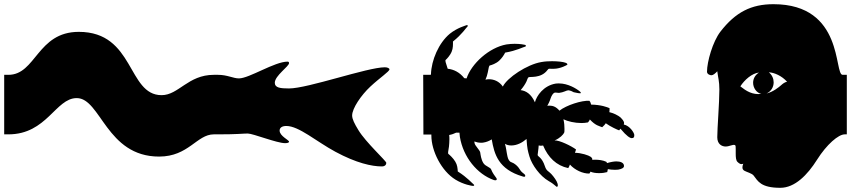

<svg xmlns="http://www.w3.org/2000/svg" viewBox="-30 -799 4060 916"><path d="M346 -647C147 -647 142 -442 10 -442H-10V-158H10C194 -158 235 -331 336 -331C451 -331 477 -52 729 -52C870 -52 909 -158 990 -158H1010V-442H990C867 -442 822 -345 741 -345C577 -345 613 -647 346 -647Z M1792 -5C1807 -5 1813 -14 1813 -22C1813 -31 1715 -120 1680 -178C1661 -209 1650 -231 1650 -248C1650 -282 1693 -345 1737 -386C1782 -428 1828 -458 1828 -468C1828 -474 1817 -478 1806 -478C1723 -478 1439 -377 1349 -377C1308 -377 1281 -380 1281 -404C1281 -438 1349 -482 1349 -498C1349 -502 1347 -505 1342 -505C1280 -505 1159 -425 1110 -425C1082 -425 1055 -442 1010 -442H990V-158H1010C1107 -158 1127 -162 1152 -162C1177 -162 1291 -116 1330 -116C1343 -116 1349 -119 1349 -123C1349 -131 1304 -150 1304 -176C1304 -190 1316 -198 1336 -198C1396 -198 1479 -124 1570 -75C1670 -21 1744 -5 1792 -5Z M2782 29C2784 26 2786 23 2787 20C2798 25 2813 27 2828 27C2843 27 2857 25 2867 22C2868 17 2869 12 2870 8C2880 10 2892 11 2902 11C2909 11 2916 11 2921 10C2936 7 2947 2 2947 -7C2947 -23 2930 -29 2910 -29C2904 -29 2898 -28 2891 -27C2883 -26 2874 -23 2866 -21C2865 -23 2864 -25 2863 -27C2846 -35 2825 -37 2811 -37C2804 -37 2799 -37 2796 -36C2797 -43 2792 -48 2788 -51C2778 -58 2743 -70 2713 -70C2715 -76 2717 -81 2718 -86C2697 -102 2638 -131 2616 -129C2642 -140 2657 -157 2661 -165C2663 -168 2663 -175 2663 -184C2663 -197 2662 -214 2658 -230C2678 -220 2712 -212 2744 -212C2754 -212 2765 -213 2775 -215C2780 -220 2782 -224 2784 -229C2812 -199 2829 -198 2843 -192C2850 -199 2856 -204 2860 -211C2880 -196 2917 -179 2924 -177L2930 -185C2961 -148 2976 -140 2984 -140C2993 -140 2996 -144 2996 -153V-156C2995 -166 2975 -199 2946 -205C2949 -213 2948 -221 2933 -236C2919 -250 2894 -260 2877 -264C2878 -269 2878 -274 2878 -278V-283C2866 -288 2839 -299 2790 -300C2789 -306 2787 -312 2782 -318C2746 -321 2672 -297 2639 -271C2623 -290 2607 -295 2592 -295C2588 -295 2585 -295 2581 -294C2586 -303 2592 -314 2597 -330C2601 -342 2609 -356 2617 -357C2622 -358 2628 -356 2635 -356H2638C2658 -358 2673 -368 2680 -368C2683 -368 2685 -368 2688 -367C2698 -365 2703 -360 2707 -359C2714 -358 2728 -354 2736 -354C2739 -354 2741 -354 2741 -356C2741 -358 2740 -360 2736 -363C2719 -377 2679 -401 2637 -401C2631 -401 2626 -401 2620 -400C2563 -390 2530 -342 2522 -311C2504 -351 2479 -366 2454 -369C2466 -383 2476 -398 2482 -411C2485 -418 2487 -426 2491 -430C2496 -435 2551 -423 2582 -465C2585 -469 2587 -471 2591 -471C2602 -471 2613 -470 2626 -472C2639 -474 2653 -478 2669 -486C2673 -488 2678 -490 2677 -493C2676 -495 2675 -497 2667 -500C2656 -504 2631 -507 2604 -507C2587 -507 2569 -506 2553 -503C2485 -492 2389 -428 2369 -386C2351 -412 2325 -421 2303 -421C2299 -421 2296 -421 2292 -420L2286 -419C2291 -430 2295 -442 2297 -453C2302 -476 2302 -486 2308 -487C2314 -488 2337 -496 2351 -509C2365 -522 2374 -536 2380 -548C2434 -557 2467 -575 2474 -576C2481 -577 2480 -584 2475 -585C2472 -586 2452 -590 2425 -590C2413 -590 2400 -589 2386 -587C2303 -572 2219 -495 2196 -425C2192 -425 2189 -426 2185 -426C2163 -454 2135 -468 2106 -471L2104 -477C2097 -500 2092 -510 2097 -514C2101 -517 2118 -535 2125 -553C2132 -570 2131 -587 2131 -601C2174 -635 2194 -667 2199 -671C2204 -675 2202 -679 2198 -679H2196C2192 -677 2152 -667 2116 -638C2063 -594 2028 -512 2026 -444C2025 -443 2025 -442 2024 -442H1999H1989L1990 -157H2019C2021 -157 2025 -157 2028 -157V-152C2028 -79 2076 17 2143 58C2182 82 2222 88 2227 88C2232 88 2235 84 2229 80C2223 76 2200 48 2154 19C2153 4 2152 -12 2142 -28C2132 -45 2114 -61 2110 -64C2105 -68 2109 -76 2112 -100C2113 -111 2114 -122 2114 -134C2114 -141 2114 -148 2113 -155C2125 -157 2136 -161 2146 -166H2149C2153 -166 2158 -166 2162 -166L2164 -146C2180 -49 2247 32 2326 60C2336 63 2340 60 2340 56C2340 54 2339 51 2337 49C2332 43 2318 23 2314 11C2310 -2 2287 -4 2276 -21C2265 -39 2263 -60 2261 -72C2259 -83 2236 -104 2234 -116L2233 -124C2244 -120 2254 -118 2265 -118C2269 -118 2273 -118 2277 -119C2290 -121 2303 -126 2316 -134C2328 -63 2348 9 2464 43C2472 46 2476 44 2476 40C2476 37 2475 35 2472 32C2463 24 2457 22 2449 8C2441 -6 2425 -20 2410 -25C2400 -28 2394 -39 2391 -53C2386 -75 2385 -94 2379 -113C2387 -108 2397 -105 2409 -105C2436 -105 2461 -118 2482 -136C2485 -89 2488 -80 2496 -52C2508 -12 2546 41 2588 65C2620 83 2623 94 2628 92C2632 90 2632 85 2630 77C2627 65 2613 45 2600 31C2588 18 2577 17 2570 -5C2555 -51 2535 -51 2535 -60C2535 -65 2539 -86 2540 -105C2546 -104 2552 -103 2556 -104L2561 -105C2585 -48 2624 -9 2681 3C2684 -2 2687 -8 2689 -14C2712 12 2751 30 2782 29Z M3693 97C3762 97 3822 36 3868 -37C3914 -110 3970 -158 4000 -158H4010V-442H3990C3948 -442 3998 -779 3660 -779C3554 -779 3479 -741 3407 -648C3370 -600 3343 -504 3343 -457C3343 -445 3357 -440 3364 -440C3372 -440 3382 -448 3392 -459C3396 -427 3402 -412 3402 -372C3402 -308 3392 -188 3392 -144C3392 -111 3414 -100 3432 -100C3450 -100 3466 -111 3476 -107C3480 -106 3480 -98 3480 -88V-66C3480 -50 3481 -34 3488 -27C3497 -18 3503 -16 3507 -16C3511 -16 3513 -17 3516 -18C3513 -11 3512 -5 3512 0C3512 7 3515 12 3522 16C3533 22 3557 28 3565 38C3586 65 3599 97 3693 97ZM3502 -387C3522 -418 3557 -449 3591 -453C3571 -440 3563 -422 3563 -404C3563 -380 3579 -356 3602 -351C3560 -346 3531 -364 3502 -387ZM3627 -353C3649 -363 3661 -384 3661 -406C3661 -423 3654 -441 3638 -454C3664 -453 3700 -437 3725 -409C3714 -407 3705 -400 3696 -392C3687 -384 3658 -360 3627 -353Z"/></svg>

Font: Teranoptia Furiae
Style: Regular
Weight: 400
Designer: Ariel Martín Pérez
Foundry: Tunera Type Foundry
Version: Version 1.001;FEAKit 1.0